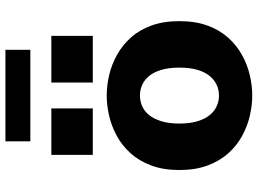

<svg xmlns="http://www.w3.org/2000/svg" viewBox="-138 -778 927 690"><g transform="rotate(-90 325.0 -432.5)"><path d="M327 11Q291.5 11 254 2.2Q216.5 -6.5 181.8 -25.5Q147 -44.5 119.5 -75.2Q92 -106 75.8 -149.5Q59.5 -193 59.5 -251Q59.5 -308.5 75.8 -352Q92 -395.5 119.5 -426Q147 -456.5 181.8 -475.5Q216.5 -494.5 254 -503.2Q291.5 -512 327 -512Q363 -512 400.5 -503.2Q438 -494.5 472.5 -475.5Q507 -456.5 534.8 -426Q562.5 -395.5 578.5 -352Q594.5 -308.5 594.5 -251Q594.5 -193 578.5 -149.5Q562.5 -106 534.8 -75.2Q507 -44.5 472.5 -25.5Q438 -6.5 400.5 2.2Q363 11 327 11ZM327 -108.5Q347.5 -108.5 365.5 -116.8Q383.5 -125 397.5 -142Q411.5 -159 419.5 -186Q427.5 -213 427.5 -251Q427.5 -288.5 419.5 -315.5Q411.5 -342.5 397.5 -359.5Q383.5 -376.5 365.5 -384.5Q347.5 -392.5 327 -392.5Q307 -392.5 288.8 -384.5Q270.5 -376.5 256.8 -359.5Q243 -342.5 234.8 -315.5Q226.5 -288.5 226.5 -251Q226.5 -213 234.8 -186Q243 -159 256.8 -142Q270.5 -125 288.8 -116.8Q307 -108.5 327 -108.5ZM114 -711H281V-562H114ZM374 -711H541.5V-562H374ZM162.5 -786.5V-876H491.5V-786.5Z"/></g></svg>

Font: Trispace Thin
Style: Bold
Weight: 700
Version: Version 1.210